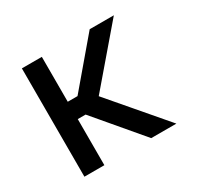

<svg xmlns="http://www.w3.org/2000/svg" viewBox="-120 -672 840 814"><g transform="rotate(-30 300.5 -265.0)"><path d="M172.9 0H75.2V-530.3H172.9ZM264.6 -225.6H141.6L126 -310.5H220.7L407.2 -530.3H525.4ZM208 -229.5 270.5 -297.9 525.4 0H402.3Z"/></g></svg>

Font: Pretendard Std Variable
Style: Regular
Weight: 400
Designer: Base glyphs from Inter by Rasmus Andersson; Hangeul glyphs from Noto Sans CJK(Source Han Sans) by Jang Soo-young and Kan
Foundry: Kil Hyung-jin
Version: Version 1.309;Glyphs 3.2 (3225)